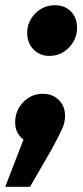

<svg xmlns="http://www.w3.org/2000/svg" viewBox="-57 -534 319 735"><path d="M192 -91Q192 -66 181.5 -42Q171 -18 140 39L58 181H-37L33 0Q1 -23 1 -66Q1 -111 32 -143Q63 -175 107 -175Q144 -175 168 -151.5Q192 -128 192 -91ZM47 -408Q47 -451 78 -482.5Q109 -514 154 -514Q191 -514 214.5 -490Q238 -466 238 -428Q238 -384 207 -352Q176 -320 132 -320Q95 -320 71 -345Q47 -370 47 -408Z"/></svg>

Font: Trujillo ExtraBold
Style: Italic
Weight: 800
Italic angle: -8°
Designer: Fira Sans original fonts by bBox Type GmbH, Carrois Corporate GbR, & Edenspiekermann AG / Changes by Cristiano Sobral
Foundry: Fira Sans original fonts by bBox Type GmbH, Carrois Corporate GbR, & Edenspiekermann AG / Changes by Cristiano Sobral
Version: Version 4.301;July 28, 2020;FontCreator 13.0.0.2655 64-bit